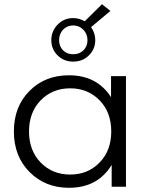

<svg xmlns="http://www.w3.org/2000/svg" viewBox="-20 -888 713 913"><path d="M328 -595Q284 -595 254 -624.5Q224 -654 224 -697Q224 -740 254 -771Q284 -802 328 -802Q356 -802 383 -787L465 -868L505 -836L413 -759Q433 -731 433 -697Q433 -655 403 -625Q373 -595 328 -595ZM261 -697Q261 -668 279.5 -649Q298 -630 328 -630Q358 -630 377 -649Q396 -668 396 -697Q396 -726 376.5 -746.5Q357 -767 328 -767Q299 -767 280 -747Q261 -727 261 -697ZM508 -526H579V0H511V-104Q445 5 308 5Q195 5 120.5 -70Q46 -145 46 -263Q46 -381 120 -455.5Q194 -530 308 -530Q441 -530 508 -426ZM314 -58Q398 -58 453.5 -115Q509 -172 509 -263Q509 -354 453.5 -411Q398 -468 314 -468Q229 -468 173.5 -411Q118 -354 118 -263Q118 -172 173.5 -115Q229 -58 314 -58Z"/></svg>

Font: mBank
Style: Regular
Weight: 400
Designer: Julieta Ulanovsky
Foundry: Julieta Ulanovsky
Version: Version 7.200;PS 007.200;hotconv 1.0.88;makeotf.lib2.5.64775